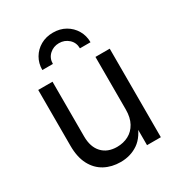

<svg xmlns="http://www.w3.org/2000/svg" viewBox="-180 -877 937 1006"><g transform="rotate(-30 288.5 -374.5)"><path d="M258.3 7.8Q204.6 7.8 162.4 -14.9Q120.1 -37.6 95.9 -83.5Q71.8 -129.4 71.8 -197.8V-535.6H158.2V-204.6Q158.2 -140.6 191.2 -105.5Q224.1 -70.3 281.2 -70.3Q319.8 -70.3 350.8 -86.7Q381.8 -103 399.9 -136Q418 -168.9 418 -217.3V-535.6H504.4V0H420.9V-129.9H436.5Q411.1 -55.7 365 -23.9Q318.8 7.8 258.3 7.8ZM288.1 -757.3Q330.6 -757.3 363.3 -738.5Q396 -719.7 415 -687.5Q434.1 -655.3 434.1 -615.2H370.1Q370.1 -649.9 345.9 -671.9Q321.8 -693.8 288.1 -693.8Q254.4 -693.8 230.5 -671.9Q206.5 -649.9 206.5 -615.2H142.6Q142.6 -655.3 161.4 -687.5Q180.2 -719.7 213.1 -738.5Q246.1 -757.3 288.1 -757.3Z"/></g></svg>

Font: Inter 20pt
Style: Regular
Weight: 400
Version: Version 4.001;git-66647c0bb